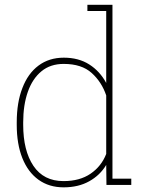

<svg xmlns="http://www.w3.org/2000/svg" viewBox="-20 -782 628 812"><path d="M249 10.3Q187.5 10.3 142.6 -22Q98.1 -54.2 74.5 -113.5Q50.8 -172.9 50.8 -254.4V-264.6Q50.8 -348.6 74.7 -409.7Q98.1 -471.2 142.8 -504.6Q187.5 -538.1 250 -538.1Q312.5 -538.1 357.4 -509.5Q402.3 -481 429.2 -431.2V-735.4H349.6V-761.7H455.6V-26.4H535.2V0H430.2L429.2 -84.5Q403.3 -41 357.4 -15.4Q311.5 10.3 249 10.3ZM248.5 -16.1Q317.4 -16.1 363 -47.4Q408.7 -78.6 429.2 -130.9V-378.4Q410.2 -435.1 367.7 -473.4Q325.2 -511.7 249.5 -511.7Q192.9 -511.7 155.3 -480.5Q117.2 -449.2 97.7 -393.6Q78.1 -337.9 78.1 -264.6V-254.4Q78.1 -145 121.3 -80.6Q164.6 -16.1 248.5 -16.1Z"/></svg>

Font: Hanuman Thin
Style: Regular
Weight: 100
Designer: Danh Hong
Version: Version 8.002; ttfautohint (v1.8.3)